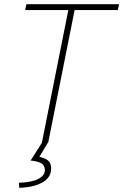

<svg xmlns="http://www.w3.org/2000/svg" viewBox="-20 -680 588 916"><path d="M180 0 306 -632H100L106 -660H548L542 -632H336L210 0ZM72 216 70 192Q132 190 163 173.5Q194 157 194 132Q194 109 177 99Q160 89 126 86L182 -2H210L168 68Q203 77 213.5 90Q224 103 224 124Q224 167 182 190.5Q140 214 72 216Z"/></svg>

Font: Source Sans Variable
Style: Italic
Weight: 200
Italic angle: -11°
Designer: Paul D. Hunt
Foundry: Adobe Systems Incorporated
Version: Version 3.006;hotconv 1.0.111;makeotfexe 2.5.65597